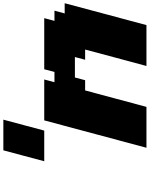

<svg xmlns="http://www.w3.org/2000/svg" viewBox="109 -1024 915 1174"><g transform="rotate(-90 567.0 -437.5)"><path d="M750 0H1000Q1022.5 -83 1067.1 -250Q1111.8 -417 1133.8 -500H1071.3L1088.4 -562.5H1025.9L1042.5 -625H730L713.4 -562.5H650.9L667.5 -625H417.5Q389.6 -520.5 333.7 -312.3Q277.8 -104 250 0H500Q516.6 -62.5 550.3 -187.5Q584 -312.5 600.6 -375H663.1L679.7 -437.5H804.7L788.1 -375H850.6Q834 -312.5 800.5 -187.5Q767.1 -62.5 750 0ZM167.5 -625H355Q366.2 -667 388.4 -750Q410.6 -833 421.9 -875H234.4Q223.1 -833 200.9 -750Q178.7 -667 167.5 -625Z"/></g></svg>

Font: Faithful 32x
Style: BoldOblique
Weight: 400
Foundry: Faithful Resource Pack
Version: Version 1.0; January 27, 2023